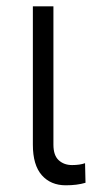

<svg xmlns="http://www.w3.org/2000/svg" viewBox="-20 -565 289 593"><path d="M81.5 -545.4H145V-118.2Q145 -85 161.4 -70.1Q177.7 -55.2 202.6 -55.2Q226.6 -55.2 242.7 -61L244.1 -0.5Q218.3 7.3 183.1 7.3Q136.7 7.3 109.1 -23.9Q81.5 -55.2 81.5 -118.2Z"/></svg>

Font: Interop Light
Style: Regular
Weight: 300
Designer: Rasmus Andersson, Google, Jang Haemin
Foundry: jhaemin
Version: Version 1.007